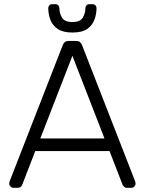

<svg xmlns="http://www.w3.org/2000/svg" viewBox="-20 -895 690 915"><path d="M44 0Q36 0 30 -6Q24 -12 24 -20Q24 -25 26 -31L279 -680Q283 -690 289.5 -695Q296 -700 308 -700H342Q354 -700 360.5 -695Q367 -690 371 -680L624 -31Q626 -25 626 -20Q626 -12 620 -6Q614 0 606 0H586Q576 0 571 -5.5Q566 -11 564 -15L502 -175H148L86 -15Q85 -11 79.5 -5.5Q74 0 64 0ZM172 -235H478L325 -629ZM325 -740Q280 -740 255 -757Q230 -774 220 -801Q210 -828 210 -856Q210 -864 215 -869.5Q220 -875 229 -875H244Q253 -875 258 -869.5Q263 -864 263 -856Q263 -832 275.5 -811Q288 -790 325 -790Q362 -790 374.5 -811Q387 -832 387 -856Q387 -864 392 -869.5Q397 -875 406 -875H421Q430 -875 435 -869.5Q440 -864 440 -856Q440 -828 430 -801Q420 -774 395.5 -757Q371 -740 325 -740Z"/></svg>

Font: Rubik Light Light
Style: Regular
Weight: 300
Version: Version 2.101